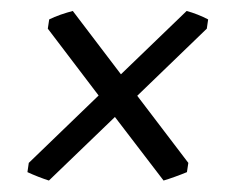

<svg xmlns="http://www.w3.org/2000/svg" viewBox="-20 -446 416 345"><path d="M31.7 -153.3 157.2 -274.4 65.9 -394.5 68.4 -411.1Q77.1 -415.5 89.1 -419.7Q101.1 -423.8 110.8 -426.3L197.3 -312.5L315.4 -426.3Q324.7 -423.8 335.2 -419.7Q345.7 -415.5 354 -411.1L351.6 -394.5L226.6 -273.9L318.4 -153.3L315.9 -136.7Q306.6 -132.8 294.4 -128.4Q282.2 -124 273.9 -121.6L186.5 -235.8L67.9 -121.6Q60.1 -124 48.8 -128.4Q37.6 -132.8 29.3 -136.7Z"/></svg>

Font: Gentium Plus Afr
Style: Italic
Weight: 400
Italic angle: -8°
Designer: J. Victor Gaultney, Annie Olsen, Iska Routamaa, Becca Hirsbrunner
Foundry: SIL International
Version: Version 5.000